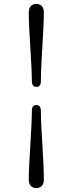

<svg xmlns="http://www.w3.org/2000/svg" viewBox="-20 -797 385 973"><path d="M187.2 -387.6Q187.2 -371.2 181.8 -364Q176.4 -356.8 164.3 -356.8Q153 -356.8 147.2 -364.2Q141.4 -371.6 141.4 -387.6Q141.4 -417.6 139 -462.5Q136.7 -507.4 133.6 -557.5Q130.5 -607.6 128.1 -654.4Q125.8 -701.2 125.8 -734.8Q125.8 -754.3 135.5 -765.6Q145.2 -777 164 -777Q182.8 -777 192.5 -765.6Q202.2 -754.3 202.2 -734.8Q202.2 -704.8 200 -658.9Q197.8 -613 194.7 -562.3Q191.6 -511.6 189.4 -465.4Q187.2 -419.1 187.2 -387.6ZM141.4 -233.7Q141.4 -250.1 146.8 -257.3Q152.2 -264.5 164.3 -264.5Q175.6 -264.5 181.4 -257.1Q187.2 -249.7 187.2 -233.7Q187.2 -203.7 189.4 -158.8Q191.6 -113.9 194.7 -63.8Q197.8 -13.7 200 33.1Q202.2 79.9 202.2 113.8Q202.2 133 192.5 144.5Q182.8 156 164 156Q145.2 156 135.5 144.5Q125.8 133 125.8 113.8Q125.8 83.5 128.1 37.7Q130.5 -8 133.6 -58.8Q136.7 -109.7 139 -155.9Q141.4 -202.2 141.4 -233.7Z"/></svg>

Font: Fraunces
Style: Regular
Weight: 900
Version: Version 1.000;[b76b70a41]